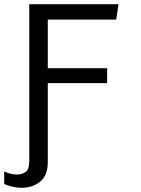

<svg xmlns="http://www.w3.org/2000/svg" viewBox="-48 -706 668 912"><path d="M54 186Q40 186 25 183.5Q10 181 -3.5 177Q-17 173 -28 168V108Q-15 115 1.5 119Q18 123 34 123Q55 123 73 111.5Q91 100 91 57V-686H515L504 -613H179V-382H461V-311H179V64Q179 127 143 156.5Q107 186 54 186Z"/></svg>

Font: Chivo Mono Light
Style: Regular
Weight: 300
Monospace: yes
Designer: Hector Gatti
Foundry: Omnibus-Type
Version: Version 1.008